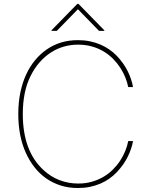

<svg xmlns="http://www.w3.org/2000/svg" viewBox="-20 -940 763 970"><path d="M72.4 0ZM373.6 9.9Q326.7 9.9 286.6 -2.8Q246.4 -15.6 213.2 -38.9Q180 -62.1 154.3 -95Q128.6 -127.8 110.4 -168Q72.4 -252.5 72.4 -363.6Q72.4 -422.2 82.7 -472.1Q93 -522 112 -563.2Q131 -604.4 157.5 -636.2Q183.9 -668 216.3 -690.3Q283.7 -737.2 373.6 -737.2Q405.5 -737.2 433.9 -731.4Q462.4 -725.5 486.9 -715Q511.4 -704.5 532.3 -690Q553.3 -675.4 570.3 -657.7Q605.8 -620 625.7 -579.2Q645.6 -538.4 652 -500H627.8Q623.6 -522.4 613.8 -547.2Q604 -572.1 588.8 -595.9Q573.5 -619.7 552.6 -641.3Q531.6 -663 504.8 -679.3Q478 -695.7 445.1 -705.1Q412.3 -714.5 373.6 -714.5Q338.1 -714.5 303.8 -704.9Q269.5 -695.3 238.5 -675.6Q207.4 -655.9 180.8 -625.9Q154.1 -595.9 133.9 -555Q95.2 -477.3 95.2 -363.6Q95.2 -177.6 198.9 -81.7Q236.5 -46.5 281.4 -29.7Q326.3 -12.8 373.6 -12.8Q411.2 -12.4 443.5 -21.7Q475.9 -30.9 502.7 -46.7Q529.5 -62.5 550.6 -83.6Q571.7 -104.8 587.4 -128.7Q603 -152.7 613.1 -177.9Q623.2 -203.1 627.8 -227.3H652Q645.6 -189.6 625.7 -148.8Q605.8 -108 570.3 -70.3Q553.3 -52.2 532.3 -37.5Q511.4 -22.7 486.9 -12.3Q462.4 -1.8 433.9 4.1Q405.5 9.9 373.6 9.9ZM480.1 -784.1 373.6 -893.5 267 -784.1H240.1V-786.9L370.7 -920.5H376.4L507.1 -786.9V-784.1Z"/></svg>

Font: Linik Sans Thin
Style: Regular
Weight: 100
Designer: Fonts by Rasmus Andersson / Changes by Cristiano Sobral with parts from Marc Monis
Foundry: rsms
Version: Version 3.020; ttfautohint (v1.6)